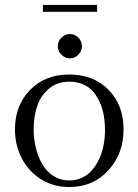

<svg xmlns="http://www.w3.org/2000/svg" viewBox="-20 -756 563 783"><path d="M41 -228Q41 -325.7 102.3 -388.9Q163.6 -452.1 262.2 -452.1Q361.8 -452.1 422.9 -389.6Q483.9 -327.1 483.9 -228Q483.9 -129.4 421.9 -61.3Q359.9 6.8 262.2 6.8Q198.2 6.8 147.2 -25.1Q96.2 -57.1 68.6 -110.6Q41 -164.1 41 -228ZM117.2 -228Q117.2 -189.5 126.2 -153.1Q135.3 -116.7 152.3 -86.7Q169.4 -56.6 198 -38.3Q226.6 -20 262.2 -20Q291.5 -20 315.9 -32Q340.3 -43.9 356.9 -63.7Q373.5 -83.5 385.5 -110.1Q397.5 -136.7 402.8 -166Q408.2 -195.3 408.2 -226.1Q408.2 -312.5 371.1 -367.7Q334 -422.9 262.2 -422.9Q214.4 -422.9 180.9 -395.5Q147.5 -368.2 132.3 -325.2Q117.2 -282.2 117.2 -228ZM154.8 -708V-735.8H376V-708ZM230.5 -533Q215.8 -547.9 215.8 -567.9Q215.8 -587.9 230.5 -602.5Q245.1 -617.2 265.1 -617.2Q285.2 -617.2 299.6 -602.5Q314 -587.9 314 -567.9Q314 -547.9 299.6 -533Q285.2 -518.1 265.1 -518.1Q245.1 -518.1 230.5 -533Z"/></svg>

Font: Dehuti Alt
Style: Book
Weight: 400
Version: Version 1.2